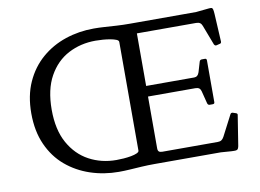

<svg xmlns="http://www.w3.org/2000/svg" viewBox="-80 -871 1355 1000"><g transform="rotate(-10 597.5 -371.0)"><path d="M472 8Q393 8 321.5 -16Q250 -40 194.5 -87Q139 -134 107 -205.5Q75 -277 75 -371Q75 -464 107 -535Q139 -606 194.5 -654Q250 -702 321.5 -726Q393 -750 472 -750Q500 -750 529.5 -748Q559 -746 592 -744Q625 -742 663 -742H689V-78Q689 -66 694.5 -61Q700 -56 713 -56H1006Q1018 -56 1025.5 -61Q1033 -66 1039 -77L1096 -187Q1100 -195 1110 -192L1125 -187Q1135 -184 1132 -174L1107 -16Q1105 -7 1102 -2Q1099 3 1091.5 4Q1084 5 1067 4L1012 0H663Q626 0 593 2Q560 4 530 6Q500 8 472 8ZM470 -55Q488 -55 508.5 -56.5Q529 -58 548 -61.5Q567 -65 579 -70.5Q591 -76 591 -83V-658Q591 -666 579 -671Q567 -676 548 -679.5Q529 -683 508.5 -684.5Q488 -686 470 -686Q391 -686 326 -652Q261 -618 222 -548Q183 -478 183 -371Q183 -265 222 -195Q261 -125 326 -90Q391 -55 470 -55ZM998 -254Q989 -254 986 -264L969 -331Q966 -342 959 -347Q952 -352 939 -352H689V-408H941Q953 -408 959.5 -413.5Q966 -419 970 -431L986 -485Q989 -494 999 -494H1015Q1024 -494 1024 -484V-263Q1024 -254 1014 -254ZM1087 -553Q1079 -551 1074 -560L1034 -665Q1030 -676 1022.5 -681Q1015 -686 1002 -686H689V-742H1012L1081 -749Q1091 -750 1095.5 -748.5Q1100 -747 1102 -739.5Q1104 -732 1105 -715L1113 -568Q1113 -558 1103 -557Z"/></g></svg>

Font: Hahmlet
Style: Regular
Weight: 400
Designer: Minjoo Ham & Mark Frömberg
Foundry: hypertype
Version: Version 1.002